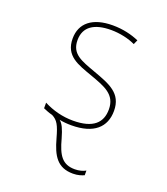

<svg xmlns="http://www.w3.org/2000/svg" viewBox="-141 -636 845 971"><g transform="rotate(20 281.5 -150.0)"><path d="M273 10C395 10 452 -45 452 -132C452 -227 382 -252 291 -285C212 -314 156 -331 156 -406C156 -478 209 -512 299 -512C346 -512 395 -501 430 -484L441 -508C402 -525 354 -537 299 -537C190 -537 130 -488 130 -405C130 -311 202 -290 283 -261C363 -232 425 -211 425 -130C425 -59 382 -15 273 -15C217 -15 164 -29 115 -54V-24C129 -18 145 -11 165 -6C196 10 208 32 226 97C250 185 281 237 365 237C391 237 411 230 424 224V199C410 207 389 213 366 213C298 213 273 172 251 90C237 41 226 18 209 4C229 8 251 10 273 10Z"/></g></svg>

Font: Noto Sans Mono SemiCondensed Thin
Style: Regular
Weight: 100
Width: 4
Designer: Monotype Design Team
Foundry: Monotype Imaging Inc.
Version: Version 2.014